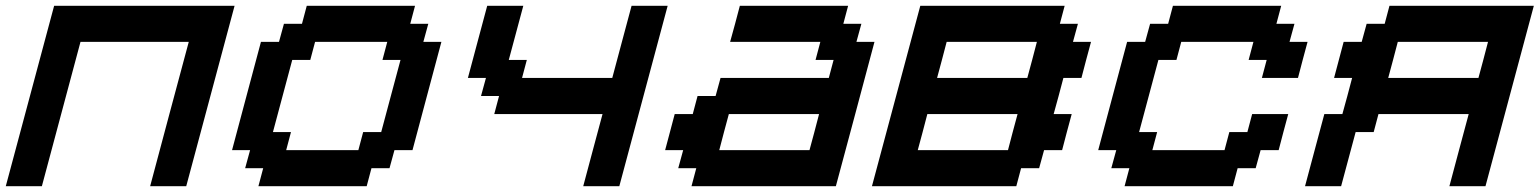

<svg xmlns="http://www.w3.org/2000/svg" viewBox="-20 -645 5332 665"><path d="M500 0H625Q652.8 -104 708.7 -312.3Q764.6 -520.5 792.5 -625H167.5Q139.6 -520.5 83.7 -312.3Q27.8 -104 0 0H125Q147 -83 191.9 -250Q236.8 -417 258.8 -500H633.8Q611.3 -417 566.7 -250Q522 -83 500 0Z M875 0H1250L1266.6 -62.5H1329.1L1346.2 -125H1408.7Q1425.3 -187.5 1458.7 -312.5Q1492.2 -437.5 1508.8 -500H1446.3L1463.4 -562.5H1400.9L1417.5 -625H1042.5L1025.9 -562.5H963.4L946.3 -500H883.8Q867.2 -437.5 833.7 -312.5Q800.3 -187.5 783.7 -125H846.2L829.1 -62.5H891.6ZM1221.2 -125H971.2L987.8 -187.5H925.3Q936.5 -229 958.7 -312.3Q981 -395.5 992.2 -437.5H1054.7L1071.3 -500H1321.3L1304.7 -437.5H1367.2Q1356 -396 1333.7 -312.5Q1311.5 -229 1300.3 -187.5H1237.8Z M2000 0H2125Q2152.8 -104 2208.7 -312.3Q2264.6 -520.5 2292.5 -625H2167.5Q2156.2 -583.5 2134 -500Q2111.8 -416.5 2100.6 -375H1788.1L1804.7 -437.5H1742.2L1792.5 -625H1667.5Q1656.2 -583.5 1634 -500Q1611.8 -416.5 1600.6 -375H1663.1L1646 -312.5H1708.5L1691.9 -250H2066.9Q2055.7 -208.5 2033.4 -125.2Q2011.2 -42 2000 0Z M2375 0H2875Q2897.5 -83 2942.1 -250Q2986.8 -417 3008.8 -500H2946.3L2963.4 -562.5H2900.9L2917.5 -625H2542.5Q2537.1 -604 2525.9 -562.3Q2514.6 -520.5 2508.8 -500H2821.3L2804.7 -437.5H2867.2L2850.6 -375H2475.6L2458.5 -312.5H2396L2379.4 -250H2316.9Q2311.5 -229 2300.3 -187.3Q2289.1 -145.5 2283.7 -125H2346.2L2329.1 -62.5H2391.6ZM2783.7 -125H2471.2Q2476.6 -145.5 2487.5 -187.3Q2498.5 -229 2504.4 -250H2816.9Q2811.5 -229 2800.5 -187.3Q2789.6 -145.5 2783.7 -125Z M3000 0H3500L3516.6 -62.5H3579.1L3596.2 -125H3658.7Q3664.1 -145.5 3675 -187.3Q3686 -229 3691.9 -250H3629.4Q3635.3 -270.5 3646.5 -312.3Q3657.7 -354 3663.1 -375H3725.6Q3731 -395.5 3741.9 -437.3Q3752.9 -479 3758.8 -500H3696.3L3713.4 -562.5H3650.9L3667.5 -625H3167.5Q3139.6 -520.5 3083.7 -312.3Q3027.8 -104 3000 0ZM3471.2 -125H3158.7Q3164.6 -145.5 3175.5 -187.3Q3186.5 -229 3191.9 -250H3504.4Q3498.5 -229 3487.5 -187.3Q3476.6 -145.5 3471.2 -125ZM3538.1 -375H3225.6Q3231.4 -396 3242.4 -437.5Q3253.4 -479 3258.8 -500H3571.3Q3565.9 -479 3554.9 -437.3Q3543.9 -395.5 3538.1 -375Z M3875 0H4250L4266.6 -62.5H4329.1L4346.2 -125H4408.7Q4414.1 -145.5 4425 -187.3Q4436 -229 4441.9 -250H4316.9L4300.3 -187.5H4237.8L4221.2 -125H3971.2L3987.8 -187.5H3925.3Q3936.5 -229 3958.7 -312.3Q3981 -395.5 3992.2 -437.5H4054.7L4071.3 -500H4321.3L4304.7 -437.5H4367.2L4350.6 -375H4475.6Q4481 -395.5 4491.9 -437.3Q4502.9 -479 4508.8 -500H4446.3L4463.4 -562.5H4400.9L4417.5 -625H4042.5L4025.9 -562.5H3963.4L3946.3 -500H3883.8Q3867.2 -437.5 3833.7 -312.5Q3800.3 -187.5 3783.7 -125H3846.2L3829.1 -62.5H3891.6Z M5000 0H5125Q5152.8 -104 5208.7 -312.3Q5264.6 -520.5 5292.5 -625H4792.5L4775.9 -562.5H4713.4L4696.3 -500H4633.8Q4628.4 -479 4617.2 -437.5Q4606 -396 4600.6 -375H4663.1Q4657.7 -354 4646.5 -312.3Q4635.3 -270.5 4629.4 -250H4566.9Q4555.7 -208 4533.4 -125Q4511.2 -42 4500 0H4625L4675.3 -187.5H4737.8L4754.4 -250H5066.9Q5055.7 -208.5 5033.4 -125.2Q5011.2 -42 5000 0ZM5100.6 -375H4788.1Q4793.9 -396 4804.9 -437.5Q4815.9 -479 4821.3 -500H5133.8Q5128.4 -479 5117.4 -437.3Q5106.4 -395.5 5100.6 -375Z"/></svg>

Font: Faithful 32x
Style: Oblique
Weight: 400
Foundry: Faithful Resource Pack
Version: Version 1.0; January 27, 2023